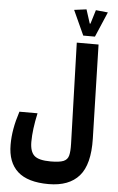

<svg xmlns="http://www.w3.org/2000/svg" viewBox="-68 -946 722 1175"><g transform="rotate(5 293.0 -358.5)"><path d="M275.9 184.1Q147.9 184.1 85.9 128.2Q23.9 72.3 23.9 -36.6Q23.9 -84.5 32.5 -133.5Q41 -182.6 60.1 -241.7H171.4Q148.9 -139.6 148.9 -64.5Q148.9 -4.9 176 20Q203.1 44.9 276.9 44.9Q330.6 44.9 355.5 34.7Q380.4 24.4 387 -1.5Q393.6 -27.3 392.1 -73.7L373 -693.4H506.8L522 -116.2Q525.9 42 463.6 113Q401.4 184.1 275.9 184.1ZM408.7 -739.7 339.4 -891.6 414.6 -901.4 441.9 -816.4H446.3L472.2 -901.4L546.4 -894L480.5 -739.7Z"/></g></svg>

Font: Cascadia Mono PL
Style: Bold
Weight: 700
Monospace: yes
Designer: Aaron Bell
Foundry: Saja Typeworks
Version: Version 2404.023; ttfautohint (v1.8.4)